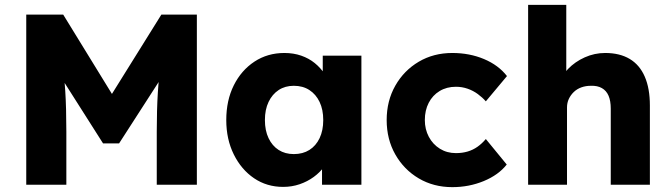

<svg xmlns="http://www.w3.org/2000/svg" viewBox="-20 -760 2757 790"><path d="M88 0V-700H240L495 -285L386 -286L644 -700H790V0H625V-218Q625 -308 629.5 -380Q634 -452 645 -523L664 -471L470 -170H404L214 -469L233 -523Q244 -456 248.5 -385.5Q253 -315 253 -218V0Z M911 -266Q911 -347 942 -409Q973 -471 1027 -506.5Q1081 -542 1150 -542Q1188 -542 1219.5 -531Q1251 -520 1275 -500.5Q1299 -481 1316 -455.5Q1333 -430 1341 -401L1308 -405V-531H1467V0H1305V-128L1341 -129Q1333 -101 1315 -76Q1297 -51 1271 -32Q1245 -13 1213 -2Q1181 9 1145 9Q1078 9 1025.5 -26.5Q973 -62 942 -124.5Q911 -187 911 -266ZM1310 -266Q1310 -309 1295 -340.5Q1280 -372 1253 -389.5Q1226 -407 1189 -407Q1153 -407 1126.5 -389.5Q1100 -372 1085 -340.5Q1070 -309 1070 -266Q1070 -223 1085 -191.5Q1100 -160 1126.5 -143Q1153 -126 1189 -126Q1226 -126 1253 -143Q1280 -160 1295 -191.5Q1310 -223 1310 -266Z M1571 -266Q1571 -345 1606.5 -407.5Q1642 -470 1703 -506Q1764 -542 1841 -542Q1912 -542 1971.5 -517Q2031 -492 2066 -447L1979 -343Q1965 -359 1946 -373Q1927 -387 1904 -395Q1881 -403 1856 -403Q1818 -403 1789 -385.5Q1760 -368 1744 -337Q1728 -306 1728 -266Q1728 -228 1744.5 -197Q1761 -166 1790 -148Q1819 -130 1856 -130Q1882 -130 1904 -136.5Q1926 -143 1944.5 -156Q1963 -169 1979 -188L2065 -83Q2031 -40 1970.5 -15Q1910 10 1841 10Q1764 10 1703 -26Q1642 -62 1606.5 -124.5Q1571 -187 1571 -266Z M2153 -740H2310V-423L2278 -411Q2289 -447 2317.5 -476.5Q2346 -506 2386 -524Q2426 -542 2470 -542Q2530 -542 2571 -517.5Q2612 -493 2633 -444.5Q2654 -396 2654 -326V0H2493V-313Q2493 -345 2484 -366Q2475 -387 2456.5 -397.5Q2438 -408 2411 -407Q2390 -407 2372 -400.5Q2354 -394 2341 -381.5Q2328 -369 2320.5 -353Q2313 -337 2313 -318V0H2234Q2206 0 2186 0Q2166 0 2153 0Z"/></svg>

Font: Mach
Style: Bold
Weight: 700
Version: Version 1.002